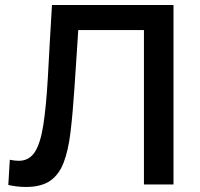

<svg xmlns="http://www.w3.org/2000/svg" viewBox="-20 -733 794 763"><path d="M83 10Q62.5 10 44.2 7.5Q26 5 13 2L19 -98Q39.5 -94 54.5 -94Q96 -94 118.5 -129Q141 -164 152.2 -236.8Q163.5 -309.5 170 -422.5Q174 -494 178 -567.5Q182 -640.5 186.5 -713H669.5V0H552V-613.5H291Q287.5 -556.5 283.5 -498.5Q279.5 -440 275.5 -378.5Q269 -280.5 260.2 -207.8Q251.5 -135 232.8 -86.5Q214 -38 178.5 -14Q143 10 83 10Z"/></svg>

Font: Heraclito Medium
Style: Regular
Weight: 500
Designer: Kostas Bartsokas (font) & Cristiano Sobral (main changes)
Foundry: Kostas Bartsokas (font) & Cristiano Sobral (main changes)
Version: Version 1.00;July 8, 2020;FontCreator 13.0.0.2655 64-bit